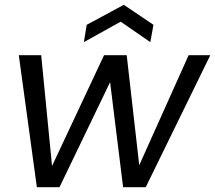

<svg xmlns="http://www.w3.org/2000/svg" viewBox="-20 -777 893 797"><path d="M58 -548H151L196 -88L412 -548H506L558 -91L763 -548H853L585 0H491L437 -436L227 0H133ZM604 -602 481 -687 328 -602 340 -674 494 -757 617 -674Z"/></svg>

Font: SVN-Poppins
Style: Italic
Weight: 400
Italic angle: -10°
Designer: Ninad Kale (Devanagari), Jonny Pinhorn (Latin)
Foundry: Indian Type Foundry
Version: Version 3.002 2017; ttfautohint (v1.8.3)